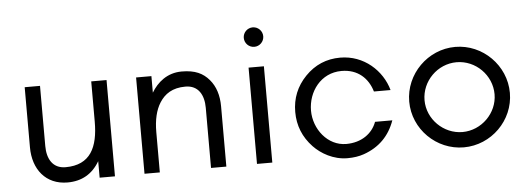

<svg xmlns="http://www.w3.org/2000/svg" viewBox="-45 -742 2408 874"><g transform="rotate(-5 1159.0 -305.5)"><path d="M229 -61C169.7 -61 145 -107 145 -165V-440H75V-165C75 -64.9 132.3 9 232 9C297 9 346 -19.1 379 -75.4V0H449V-440H379V-256C379 -139.7 342.8 -61 229 -61Z M654 -364.4V-440H584V0H654V-184C654 -240 664.5 -284.5 685.5 -317.5C708.8 -354.2 743.8 -379 804 -379C863.3 -379 888 -333 888 -275L888 0H958V-275C958 -326 944.7 -367.2 918 -398.5C890.3 -431.1 854.4 -449 793 -449C725.9 -449 680.6 -409.1 654 -364.4Z M1132.5 -621C1108 -621 1088 -601 1088 -576.5C1088 -552 1108 -532 1132.5 -532C1157 -532 1177 -552 1177 -576.5C1177 -601 1157 -621 1132.5 -621ZM1168 0V-440H1098V0Z M1511 -55C1426.2 -55 1364 -135.5 1364 -220C1364 -306.4 1423 -388 1518 -388C1593 -388 1639 -343 1657 -282L1733 -282C1707.9 -372.3 1625.8 -449 1517 -449C1454.2 -449 1400.9 -426.3 1357 -381C1313.7 -336.2 1292 -282.6 1292 -220C1292 -157.8 1313.7 -104 1357 -58.5C1390.9 -22.9 1446.6 10 1511 10C1539 10 1564 6.2 1586 -1.5C1656.5 -26.1 1704.1 -73.6 1729 -144H1650C1631 -92 1581 -55 1511 -55Z M2043 -452C1917.4 -452 1813 -347.6 1813 -222C1813 -95.9 1917.8 7 2043 7C2168.2 7 2273 -95.9 2273 -222C2273 -347.6 2168.6 -452 2043 -452ZM2043 -63C1956.3 -63 1883 -135.6 1883 -222C1883 -309.3 1955.7 -382 2043 -382C2130.3 -382 2203 -309.3 2203 -222C2203 -135.6 2129.7 -63 2043 -63Z"/></g></svg>

Font: GI
Style: Regular
Weight: 400
Designer: Alfredo Marco Pradil
Version: Version 1.01 2015